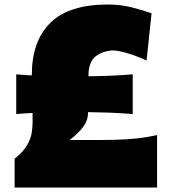

<svg xmlns="http://www.w3.org/2000/svg" viewBox="-20 -846 764 866"><path d="M45.9 0V-129.9Q84.5 -161.1 101.6 -190.4Q118.7 -219.7 122.8 -245.8Q127 -272 127 -293.5V-336.4Q108.9 -335.9 90.3 -334.5Q71.8 -333 53.2 -331.5V-510.7Q71.3 -508.8 88.9 -507.8Q106.4 -506.8 123.5 -505.9V-507.8Q123.5 -660.6 207.3 -743.2Q291 -825.7 467.3 -825.7Q523.9 -825.7 575.4 -812.5Q627 -799.3 663.6 -786.1L641.1 -573.2Q586.4 -597.7 547.4 -608.2Q508.3 -618.7 488.3 -618.7Q438.5 -615.2 408.7 -589.4Q378.9 -563.5 378.9 -503.9V-502Q424.8 -502.4 475.1 -504.4Q525.4 -506.3 578.6 -510.7V-331.5Q524.9 -335.9 474.1 -337.9Q423.3 -339.8 377 -340.3V-335.9Q377 -305.2 357.4 -276.9Q337.9 -248.5 294.4 -214.4H379.9Q448.7 -214.4 501.2 -215.6Q553.7 -216.8 598.4 -221.7Q643.1 -226.6 688.5 -236.8V0Z"/></svg>

Font: Pinar-FD Black
Style: Regular
Weight: 900
Designer: Amin Abedi
Version: Version 3.000